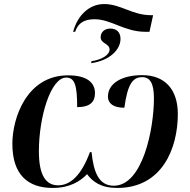

<svg xmlns="http://www.w3.org/2000/svg" viewBox="-20 -918 939 948"><path d="M341 -761H351C365 -803 394 -823 447 -823C529 -823 594 -761 698 -761H718L736 -843H726C632 -843 577 -898 494 -898C421 -898 363 -843 341 -761ZM432 -616 430 -606C522 -619 575 -673 575 -726C575 -761 553 -777 525 -777C498 -777 477 -761 477 -734C477 -702 521 -704 521 -673C521 -647 482 -623 432 -616ZM240 10C325 10 376 -23 410 -58C438 -20 479 10 559 10C781 10 858 -186 858 -355C858 -479 792 -547 682 -547C584 -547 513 -508 513 -441C513 -408 539 -386 594 -386C610 -504 636 -537 682 -537C721 -537 740 -507 740 -432C740 -283 685 -1 542 -1C466 -1 442 -71 432 -167H424C382 -52 327 -3 267 -3C206 -3 172 -53 172 -171C172 -340 230 -535 307 -535C350 -535 361 -494 361 -389C426 -389 449 -416 449 -458C449 -509 411 -546 316 -546C111 -546 41 -334 41 -208C41 -54 119 10 240 10Z"/></svg>

Font: Noto Serif Display SemiBold
Style: Italic
Weight: 600
Italic angle: -12°
Designer: Monotype Design Team
Foundry: Monotype Imaging Inc.
Version: Version 2.009